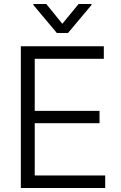

<svg xmlns="http://www.w3.org/2000/svg" viewBox="-20 -938 602 958"><path d="M84 -707H498V-644.5H153.3V-384.8H476.6V-323.2H153.3V-62.5H504.9V0H84ZM291 -819.3 372.1 -918H436.5V-913.1L319.3 -773.4H263.7L146.5 -913.1V-918H210.9Z"/></svg>

Font: Pretendard JP Light
Style: Regular
Weight: 300
Designer: Base glyphs from Inter by Rasmus Andersson; Hangeul glyphs from Noto Sans CJK(Source Han Sans) by Jang Soo-young and Kan
Foundry: Kil Hyung-jin
Version: Version 1.309